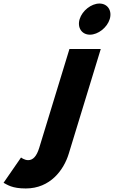

<svg xmlns="http://www.w3.org/2000/svg" viewBox="-62 -790 644 1085"><path d="M330.4 -513 159.8 45C145.1 93 124.6 115 97.3 115C75.3 115 56.9 100 56.9 100L-41.9 243C-20.2 254 5.4 275 83.7 275C222.5 275 298.6 170 326.4 79L507.4 -513ZM388.1 -682C373.4 -634 400.2 -594 446.2 -594C492.2 -594 543.4 -634 558.1 -682C572.8 -730 546 -770 500 -770C454 -770 402.8 -730 388.1 -682Z"/></svg>

Font: Hussar
Style: BdSuprConOblThree
Weight: 700
Foundry: Cannot Into Space Fonts
Version: Version 2.00